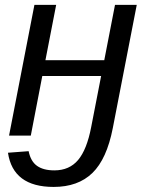

<svg xmlns="http://www.w3.org/2000/svg" viewBox="-20 -548 590 776"><path d="M95.7 63Q104 104 129.6 122.3Q155.3 140.6 199.7 140.6Q260.3 140.6 295.7 98.6Q331.1 56.6 348.6 -34.7L388.7 -240.7H150.9L104.5 0H16.6L119.1 -528.3H207L163.6 -304.7H401.4L444.8 -528.3H532.7L436 -30.8Q411.6 94.7 353.5 151.1Q295.4 207.5 196.8 207.5Q32.7 207.5 12.2 69.3Z"/></svg>

Font: Arimo
Style: Italic
Weight: 400
Italic angle: -12°
Designer: Steve Matteson
Foundry: Monotype Imaging Inc.
Version: Version 1.33